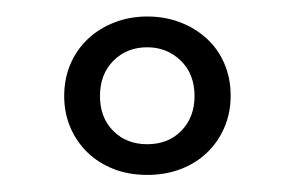

<svg xmlns="http://www.w3.org/2000/svg" viewBox="-20 -815 348 227"><path d="M154.1 -608.2Q132.3 -608.2 114.3 -615.2Q96.4 -622.3 83.4 -634.8Q70.5 -647.3 63.2 -664.3Q55.9 -681.4 55.9 -701.4Q55.9 -722.3 63.4 -739.5Q70.9 -756.8 84.3 -769.3Q97.7 -781.8 115.7 -788.6Q133.6 -795.5 154.1 -795.5Q175 -795.5 193 -788.6Q210.9 -781.8 224.3 -769.5Q237.7 -757.3 245.2 -740Q252.7 -722.7 252.7 -701.8Q252.7 -681.4 245.2 -664.1Q237.7 -646.8 224.5 -634.3Q211.4 -621.8 193.4 -615Q175.5 -608.2 154.1 -608.2ZM154.1 -644.5Q179.1 -644.5 194.5 -660.5Q210 -676.4 210 -701.4Q210 -727.7 193.6 -743.4Q177.3 -759.1 154.1 -759.1Q130 -759.1 114.1 -743.2Q98.2 -727.3 98.2 -701.4Q98.2 -675.9 113.9 -660.2Q129.5 -644.5 154.1 -644.5Z"/></svg>

Font: Spartan Med
Style: Regular
Weight: 500
Designer: Matt Bailey, Mirko Velimirovic
Foundry: Matt Bailey
Version: Version 1.005